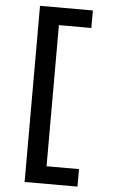

<svg xmlns="http://www.w3.org/2000/svg" viewBox="-63 -865 626 1049"><g transform="rotate(5 250.0 -340.0)"><path d="M113 143V-823H403V-727H225V47H403V143Z"/></g></svg>

Font: Iosevka SS18
Style: Bold
Weight: 700
Monospace: yes
Designer: Belleve Invis
Foundry: Belleve Invis
Version: Version 25.1.1; ttfautohint (v1.8.4)